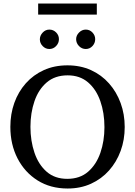

<svg xmlns="http://www.w3.org/2000/svg" viewBox="-20 -1060 771 1096"><path d="M691.9 -335Q691.9 -262.2 668.7 -198.7Q645.5 -135.3 602.5 -86.9Q559.6 -38.6 499.5 -11.2Q439.5 16.1 366.2 16.1Q268.1 16.1 194.6 -30Q121.1 -76.2 80.1 -155.8Q39.1 -235.4 39.1 -335.9Q39.1 -409.2 61.8 -472.7Q84.5 -536.1 127.4 -584.5Q170.4 -632.8 230.5 -659.9Q290.5 -687 365.2 -687Q439.5 -687 499.5 -659.7Q559.6 -632.3 602.5 -583.7Q645.5 -535.2 668.7 -471.4Q691.9 -407.7 691.9 -335ZM576.2 -334Q576.2 -415.5 552.7 -482.7Q529.3 -549.8 482.7 -589.8Q436 -629.9 366.2 -629.9Q293.9 -629.9 246.8 -589.6Q199.7 -549.3 176.8 -482.4Q153.8 -415.5 153.8 -335.9Q153.8 -255.9 176.8 -188.2Q199.7 -120.6 246.3 -79.8Q293 -39.1 363.8 -39.1Q436 -39.1 482.9 -79.8Q529.8 -120.6 553 -187.7Q576.2 -254.9 576.2 -334ZM523.4 -836.4Q523.4 -814 507.8 -797.1Q492.2 -780.3 469.7 -780.3Q447.3 -780.3 430.9 -797.1Q414.6 -814 414.6 -836.4Q414.6 -857.4 431.2 -874.3Q447.8 -891.1 469.7 -891.1Q492.2 -891.1 507.8 -874.5Q523.4 -857.9 523.4 -836.4ZM316.4 -836.4Q316.4 -814 300.3 -797.1Q284.2 -780.3 261.7 -780.3Q239.7 -780.3 223.6 -796.9Q207.5 -813.5 207.5 -835.4Q207.5 -856.9 223.6 -874Q239.7 -891.1 261.7 -891.1Q284.2 -891.1 300.3 -875Q316.4 -858.9 316.4 -836.4ZM532.7 -976.6H197.8V-1040H532.7Z"/></svg>

Font: Charis
Style: Regular
Weight: 400
Designer: Walt Agee, Miriam Martin, Annie Olsen, Victor Gaultney, Lorna Priest, Alan Ward, Bob Hallissy, Martin Hosken, Sharon Cor
Foundry: SIL Global
Version: Version 7.000